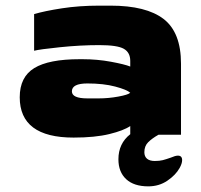

<svg xmlns="http://www.w3.org/2000/svg" viewBox="-20 -478 712 681"><path d="M626 90Q626 102 617 118Q603 143 573.5 163Q544 183 506 183Q455 183 427.5 157.5Q400 132 400 87Q400 31 442 -2V-31Q419 -15 368 -2.5Q317 10 241 10Q50 10 50 -133Q50 -205 101.5 -236.5Q153 -268 262 -268H273Q325 -268 373.5 -259Q422 -250 442 -242V-262Q442 -292 419 -305Q396 -318 332 -318Q265 -318 192.5 -310.5Q120 -303 101 -298V-428Q138 -439 199.5 -448.5Q261 -458 332 -458H372Q499 -458 560.5 -410.5Q622 -363 622 -252V0H542Q519 13 505.5 26.5Q492 40 492 62Q492 77 501.5 85Q511 93 529 93Q546 93 557.5 90Q569 87 586 81Q602 74 611 74Q626 74 626 90ZM442 -149Q430 -160 388.5 -171Q347 -182 290 -182Q235 -182 235 -154Q235 -129 290 -129H330Q365 -129 400 -135.5Q435 -142 442 -149Z"/></svg>

Font: Dashboard
Style: Regular
Weight: 400
Designer: jaiki
Version: Version 1.000